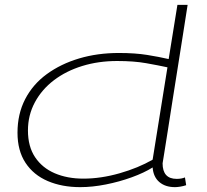

<svg xmlns="http://www.w3.org/2000/svg" viewBox="-20 -760 850 790"><path d="M700 10Q660 10 635.5 -11Q611 -32 608 -71Q573 -49 522 -30.5Q471 -12 415.5 -1Q360 10 310 10Q235 10 176.5 -15Q118 -40 85 -90Q52 -140 52 -214Q52 -291 83.5 -352Q115 -413 172.5 -455Q230 -497 305.5 -519.5Q381 -542 469 -542Q536 -542 585.5 -534Q635 -526 674 -517L710 -740H752Q752 -740 746.5 -705Q741 -670 732 -612.5Q723 -555 712 -486Q701 -417 690 -347.5Q679 -278 670 -219.5Q661 -161 655 -125Q649 -89 649 -88Q649 -24 707 -24Q727 -24 741 -30L746 2Q734 6 721.5 8Q709 10 700 10ZM323 -25Q395 -25 472 -47Q549 -69 608 -103L669 -483Q632 -491 581.5 -500Q531 -509 462 -509Q385 -509 318.5 -488.5Q252 -468 202 -430Q152 -392 123.5 -339Q95 -286 95 -223Q95 -157 124.5 -113Q154 -69 205.5 -47Q257 -25 323 -25Z"/></svg>

Font: Georama ExtraExtended ExtraLight
Style: Italic
Weight: 200
Width: 8
Italic angle: -9°
Designer: Jean-Baptiste Levee
Foundry: Production Type
Version: Version 1.000